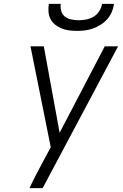

<svg xmlns="http://www.w3.org/2000/svg" viewBox="-20 -975 640 995"><path d="M133 0Q148 -33 165 -66Q182 -99 200 -132L243 -212L138 -735H207L289 -287L523 -735H592L201 0ZM379 -815Q358 -815 338 -817.5Q318 -820 299.5 -827.5Q281 -835 266 -847Q251 -859 242 -876Q233 -893 231.5 -913.5Q230 -934 233 -955H295Q292 -936 297.5 -917.5Q303 -899 317 -888.5Q331 -878 350 -874Q369 -870 388 -870Q407 -870 427 -874Q447 -878 465 -888.5Q483 -899 494.5 -917.5Q506 -936 509 -955H571Q568 -934 559.5 -913.5Q551 -893 536 -876Q521 -859 502 -847Q483 -835 462.5 -827.5Q442 -820 421 -817.5Q400 -815 379 -815Z"/></svg>

Font: Iosevka Light Extended Oblique
Style: Regular
Weight: 300
Width: 7
Italic angle: -9°
Monospace: yes
Designer: Belleve Invis
Foundry: Belleve Invis
Version: Version 32.5.0; ttfautohint (v1.8.4)